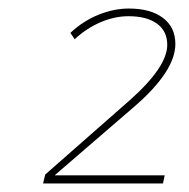

<svg xmlns="http://www.w3.org/2000/svg" viewBox="-20 -790 443 450"><path d="M108 -379H366L362 -360H81L86 -381L284 -555Q372 -633 372 -685Q372 -717 348 -734.5Q324 -752 281 -752Q249 -752 216 -738Q183 -724 155 -698L145 -713Q175 -741 211 -755.5Q247 -770 282 -770Q333 -770 362 -748Q391 -726 391 -687Q391 -624 297 -542Z"/></svg>

Font: Gontserrat Thin
Style: Italic
Weight: 250
Italic angle: -11.3°
Designer: Julieta Ulanovsky
Foundry: Julieta Ulanovsky
Version: Version 6.001